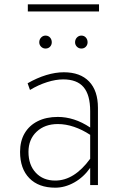

<svg xmlns="http://www.w3.org/2000/svg" viewBox="-20 -858 557 890"><path d="M236 12Q159 12 116 -32Q73 -76 73 -154Q73 -204 94.2 -240.2Q115.5 -276.5 154.8 -296.2Q194 -316 248 -316Q285.5 -316 323 -304Q360.5 -292 398 -267V-343Q398 -418 367.5 -454Q337 -490 273 -490Q238.5 -490 198.2 -477.2Q158 -464.5 119 -441L108 -472Q151.5 -497 194.2 -510Q237 -523 276 -523Q352 -523 393 -480.2Q434 -437.5 434 -358V0H398V-80Q367.5 -36.5 324.2 -12.2Q281 12 236 12ZM236 -21Q280.5 -21 321 -46.5Q361.5 -72 398 -122V-233Q361.5 -257 323.2 -270Q285 -283 248 -283Q187.5 -283 149.8 -247.5Q112 -212 112 -154Q112 -93.5 146 -57.2Q180 -21 236 -21ZM357 -633Q345 -633 336.5 -641.5Q328 -650 328 -662Q328 -675 336.5 -684Q345 -693 357 -693Q370 -693 378 -684Q386 -675 386 -662Q386 -650 378 -641.5Q370 -633 357 -633ZM191 -633Q179 -633 170.5 -641.5Q162 -650 162 -662Q162 -675 170.5 -684Q179 -693 191 -693Q204 -693 212 -684Q220 -675 220 -662Q220 -650 212 -641.5Q204 -633 191 -633ZM109 -805V-838H439V-805Z"/></svg>

Font: Overpass Thin
Style: Regular
Weight: 250
Designer: Delve Withrington, Dave Bailey, Thomas Jockin
Foundry: Delve Fonts LLC
Version: Version 4.000